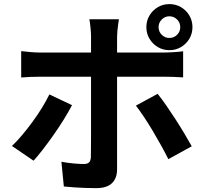

<svg xmlns="http://www.w3.org/2000/svg" viewBox="-20 -886 1040 963"><path d="M775.3 -749.8Q775.3 -727.4 791.3 -711.5Q807.2 -695.6 829.6 -695.6Q852 -695.6 868.1 -711.5Q884.1 -727.4 884.1 -749.8Q884.1 -772.3 868.1 -788.3Q852 -804.3 829.6 -804.3Q807.2 -804.3 791.3 -788.3Q775.3 -772.3 775.3 -749.8ZM714.1 -749.8Q714.1 -782 729.7 -808.2Q745.3 -834.4 771.5 -850Q797.7 -865.5 829.6 -865.5Q861.7 -865.5 888 -850Q914.2 -834.4 929.8 -808.2Q945.3 -782 945.3 -749.8Q945.3 -717.9 929.8 -691.7Q914.2 -665.5 888 -649.9Q861.7 -634.4 829.6 -634.4Q797.7 -634.4 771.5 -649.9Q745.3 -665.5 729.7 -691.7Q714.1 -717.9 714.1 -749.8ZM576.4 -789.4Q575.4 -782.4 573 -766.3Q570.5 -750.2 568.9 -732.4Q567.2 -714.6 567.2 -701.7Q567.2 -672.4 567.2 -636.4Q567.2 -600.4 567.2 -564.8Q567.2 -529.3 567.2 -499.9Q567.2 -479.9 567.2 -443.8Q567.2 -407.7 567.2 -362.7Q567.2 -317.6 567.2 -269.3Q567.2 -221 567.2 -175.6Q567.2 -130.2 567.2 -93.9Q567.2 -57.5 567.2 -36.2Q567.2 7.4 541.8 32.5Q516.3 57.6 462.7 57.6Q436 57.6 408 56.6Q379.9 55.6 352.7 53.8Q325.5 51.9 300.2 49.3L288 -74.6Q320.5 -68.6 350.6 -66Q380.8 -63.4 399.5 -63.4Q418.9 -63.4 426.9 -71.6Q435 -79.7 435.8 -98.9Q435.8 -108.4 436.2 -138Q436.6 -167.6 436.6 -208.8Q436.6 -249.9 436.6 -295.8Q436.6 -341.8 436.6 -383.7Q436.6 -425.7 436.6 -456.8Q436.6 -487.9 436.6 -499.9Q436.6 -517.7 436.6 -554.3Q436.6 -590.8 436.6 -631.7Q436.6 -672.7 436.6 -702.5Q436.6 -721.9 433.8 -749.2Q431 -776.5 428.2 -789.4ZM86.3 -629.6Q108.6 -626.8 134.1 -624.7Q159.5 -622.5 182.7 -622.5Q195.5 -622.5 231.8 -622.5Q268.1 -622.5 319 -622.5Q369.9 -622.5 428.7 -622.5Q487.4 -622.5 546.6 -622.5Q605.8 -622.5 657.6 -622.5Q709.4 -622.5 747 -622.5Q784.5 -622.5 800 -622.5Q821 -622.5 849.7 -624.3Q878.4 -626 898.5 -628.8V-497.9Q875.5 -499.7 848.6 -500.4Q821.7 -501.2 801 -501.2Q785.5 -501.2 748.4 -501.2Q711.2 -501.2 659.4 -501.2Q607.5 -501.2 548.8 -501.2Q490 -501.2 431.2 -501.2Q372.5 -501.2 321.2 -501.2Q269.9 -501.2 233.6 -501.2Q197.3 -501.2 182.9 -501.2Q160.7 -501.2 134.2 -500.3Q107.6 -499.4 86.3 -497.4ZM341.2 -358.6Q323.9 -325.3 299.7 -286.3Q275.5 -247.4 248 -208.3Q220.5 -169.3 194.7 -135.9Q168.9 -102.5 148.4 -80L39.9 -153.9Q64.9 -177.4 91.3 -208.9Q117.8 -240.3 143.2 -275.1Q168.6 -309.8 190.4 -345.1Q212.1 -380.3 227.6 -412.4ZM770.6 -415.4Q790.1 -391.4 813.3 -358Q836.5 -324.6 860.6 -287.3Q884.7 -249.9 905.7 -214.6Q926.7 -179.3 941.7 -152.3L824.4 -87.7Q808.2 -120.2 787.7 -157.1Q767.2 -194.1 745.2 -231.1Q723.1 -268.1 701.4 -300.5Q679.6 -333 661.7 -356.2Z"/></svg>

Font: Noto Sans TC Thin
Style: Regular
Weight: 100
Designer: Ryoko NISHIZUKA 西塚涼子 (kana, bopomofo & ideographs); Paul D. Hunt (Latin, Greek & Cyrillic); Sandoll Communications 산돌커뮤니
Foundry: Adobe
Version: Version 2.004-H2;hotconv 1.0.118;makeotfexe 2.5.65603